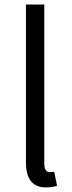

<svg xmlns="http://www.w3.org/2000/svg" viewBox="-20 -816 318 849"><path d="M182.6 12.7Q94.7 12.7 94.7 -98.6V-795.9H175.8V-92.8Q175.8 -54.7 201.2 -54.7Q210 -54.7 219.7 -56.6L232.4 5.9Q210 12.7 182.6 12.7Z"/></svg>

Font: Gen Shin Gothic Normal
Style: Regular
Weight: 300
Designer: [Source Han Sans]
Ryoko NISHIZUKA  (kana & ideographs); Paul D. Hunt (Latin, Greek & Cyrillic); Wenlong ZHANG  (bopomofo
Version: Version 1.002.20150607